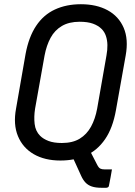

<svg xmlns="http://www.w3.org/2000/svg" viewBox="-20 -740 640 909"><path d="M388 -61Q401 -35 414.5 -9.5Q428 16 440 40Q447 54 454.5 58Q462 62 475 62Q482 62 486.5 62Q491 62 496 62H510Q507 81 503.5 99.5Q500 118 496 138Q496 143 492 146Q488 149 483 149Q479 149 472 149Q465 149 460 149Q433 149 415 143Q397 137 385 124.5Q373 112 364 92Q350 61 336.5 31.5Q323 2 309 -28ZM363 -720Q437 -720 489.5 -691.5Q542 -663 565.5 -608.5Q589 -554 575 -477L529 -219Q514 -134 477.5 -81Q441 -28 387.5 -4Q334 20 266 20Q192 20 140 -10Q88 -40 65 -95.5Q42 -151 56 -226L101 -484Q116 -565 151 -617.5Q186 -670 240 -695Q294 -720 363 -720ZM146 -225Q140 -187 144 -153Q148 -119 170 -97Q185 -82 210 -72.5Q235 -63 273 -63Q324 -63 357.5 -83.5Q391 -104 411 -140.5Q431 -177 440 -226L484 -477Q489 -504 488.5 -527Q488 -550 481.5 -569.5Q475 -589 461 -603Q445 -619 420 -628Q395 -637 357 -637Q307 -637 273 -617Q239 -597 219.5 -561Q200 -525 191 -477Z"/></svg>

Font: Rec Mono Linear
Style: Italic
Weight: 400
Italic angle: -10°
Monospace: yes
Version: Version 1.085; ttfautohint (v1.8.4.7-5d5b)